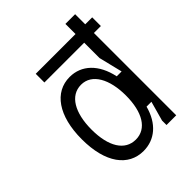

<svg xmlns="http://www.w3.org/2000/svg" viewBox="-217 -896 1034 1034"><g transform="rotate(-45 300.0 -379.0)"><path d="M532 -770H458V-693H155V-627H458V-510L491 -375H454C430 -488 362 -552 272 -552C157 -552 81 -447 81 -268C81 -88 157 12 272 12C358 12 425 -44 452 -146H489L458 -34V0H532V-627H585V-693H532ZM286 -61C203 -61 155 -139 155 -268C155 -396 203 -479 286 -479C369 -479 416 -391 416 -267C416 -141 369 -61 286 -61Z"/></g></svg>

Font: Fliege Mono Light
Style: Regular
Weight: 300
Version: Version 0.020;Glyphs 3.3 (3306)